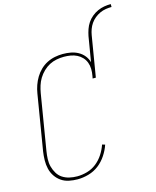

<svg xmlns="http://www.w3.org/2000/svg" viewBox="-138 -1052 940 1154"><g transform="rotate(-15 332.0 -475.0)"><path d="M485 -807Q489 -827 496 -847.5Q503 -868 515 -886Q527 -904 544.5 -918.5Q562 -933 582 -942Q602 -951 622.5 -954.5Q643 -958 664 -958V-940Q646 -940 627.5 -937Q609 -934 591.5 -926Q574 -918 558.5 -905.5Q543 -893 532 -877Q521 -861 514.5 -843Q508 -825 505 -807ZM200 8Q173 8 146.5 2.5Q120 -3 99 -17.5Q78 -32 63.5 -53.5Q49 -75 43 -100.5Q37 -126 37.5 -153.5Q38 -181 42 -208L99 -553Q103 -578 111.5 -602.5Q120 -627 133.5 -649.5Q147 -672 166 -690.5Q185 -709 208.5 -721Q232 -733 257.5 -738Q283 -743 307 -743Q333 -743 357 -738.5Q381 -734 402 -722.5Q423 -711 438 -692.5Q453 -674 459 -651L485 -807H505L463 -554H443L446 -570Q450 -591 449.5 -612.5Q449 -634 442 -652.5Q435 -671 421.5 -685.5Q408 -700 390 -709Q372 -718 351.5 -721.5Q331 -725 310 -725Q287 -725 263.5 -720.5Q240 -716 219 -705Q198 -694 180 -676.5Q162 -659 149.5 -638.5Q137 -618 130 -595.5Q123 -573 119 -550L62 -205Q58 -181 57 -156Q56 -131 62 -108.5Q68 -86 80 -66Q92 -46 111 -33.5Q130 -21 153.5 -15.5Q177 -10 202 -10Q233 -10 264.5 -19Q296 -28 322 -48.5Q348 -69 366.5 -97.5Q385 -126 395 -156L413 -151Q402 -118 381.5 -87Q361 -56 332.5 -34Q304 -12 269 -2Q234 8 200 8Z"/></g></svg>

Font: Iosevka Thin
Style: Italic
Weight: 100
Italic angle: -9°
Monospace: yes
Designer: Belleve Invis
Foundry: Belleve Invis
Version: Version 32.5.0; ttfautohint (v1.8.4)